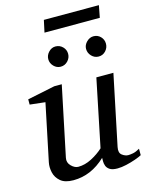

<svg xmlns="http://www.w3.org/2000/svg" viewBox="-127 -925 780 1015"><g transform="rotate(-15 263.5 -417.5)"><path d="M523.9 -23.9Q511.7 -17.1 487.5 -8.5Q463.4 0 436.5 6.1Q409.7 12.2 388.2 12.2Q359.9 12.2 345.9 2.9Q332 -6.3 327.4 -19.3Q322.8 -32.2 323 -44.7Q323.2 -57.1 323.2 -63Q244.1 12.2 147 12.2Q100.6 12.2 76.7 -8.3Q52.7 -28.8 46.1 -57.9Q39.6 -86.9 44.9 -112.8L109.9 -424.8L25.9 -434.1V-462.9L176.8 -494.1H217.8L138.2 -112.8Q132.8 -87.4 151.6 -68.6Q170.4 -49.8 189.9 -49.8Q226.1 -49.8 262.9 -68.8Q299.8 -87.9 328.1 -113.8L403.8 -481.9H497.1L417 -97.2Q410.6 -66.4 427.5 -53.7Q444.3 -41 460.9 -41Q470.7 -41 486.8 -43.9Q502.9 -46.9 523.9 -59.1ZM499 -641.1Q499 -618.7 483.4 -601.8Q467.8 -585 444.8 -585Q422.4 -585 406.2 -601.8Q390.1 -618.7 390.1 -641.1Q390.1 -662.1 407 -679Q423.8 -695.8 444.8 -695.8Q467.8 -695.8 483.4 -679.7Q499 -663.6 499 -641.1ZM292 -641.1Q292 -618.7 275.9 -601.8Q259.8 -585 236.8 -585Q215.3 -585 199.2 -601.6Q183.1 -618.2 183.1 -640.1Q183.1 -661.6 199.2 -678.7Q215.3 -695.8 236.8 -695.8Q259.8 -695.8 275.9 -679.7Q292 -663.6 292 -641.1ZM515.6 -847.2 502.9 -781.2H200.2L214.4 -847.2Z"/></g></svg>

Font: Charis
Style: Italic
Weight: 400
Italic angle: -11°
Designer: Walt Agee, Miriam Martin, Annie Olsen, Victor Gaultney, Lorna Priest, Alan Ward, Bob Hallissy, Martin Hosken, Sharon Cor
Foundry: SIL Global
Version: Version 7.000